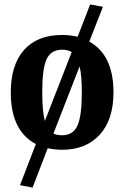

<svg xmlns="http://www.w3.org/2000/svg" viewBox="-20 -670 569 873"><path d="M128 183 71 172 143 -15Q29 -75 29 -250Q29 -375 89.5 -443Q150 -511 262 -511Q298 -511 333 -503L390 -650L448 -639L386 -481Q496 -420 496 -250Q496 -126 433.5 -57.5Q371 11 262 11Q232 11 197 4ZM184 -120 306 -433Q290 -444 262 -444Q212 -444 192 -401Q172 -358 172 -251Q172 -165 184 -120ZM262 -55Q312 -55 332 -98.5Q352 -142 352 -250Q352 -327 342 -368L223 -63Q238 -55 262 -55Z"/></svg>

Font: Arsenal
Style: Bold
Weight: 700
Designer: Andrij Shevchenko
Foundry: Stairsfor
Version: Version 2.001;PS 002.001;hotconv 1.0.88;makeotf.lib2.5.64775